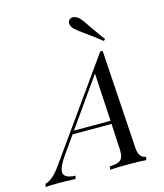

<svg xmlns="http://www.w3.org/2000/svg" viewBox="-185 -859 806 945"><g transform="rotate(-15 218.5 -386.5)"><path d="M446 -16.1 442.7 0Q410.5 -2.4 354.8 -2.4Q289.5 -2.4 258.1 0L261.3 -16.1Q288.7 -17.7 303.6 -23Q318.5 -28.2 325 -42.3Q331.5 -56.5 330.6 -83.9L323.4 -216.1H125L64.5 -130.6Q26.6 -77.4 26.6 -50.8Q26.6 -17.7 86.3 -16.1L82.3 0Q37.9 -2.4 -9.7 -2.4Q-44.4 -2.4 -70.2 0L-66.1 -16.1Q-29 -24.2 14.5 -86.3L362.1 -575H374.2L406.5 -67.7Q408.9 -41.1 420.2 -29Q431.5 -16.9 446 -16.1ZM322.6 -232.3 308.9 -476.6 136.3 -232.3ZM313.7 -679.8Q281.5 -701.6 265.3 -716.9Q250 -732.3 250 -748.4Q250 -758.1 255.6 -764.5Q262.9 -772.6 274.2 -772.6Q283.1 -772.6 292.7 -767.7Q302.4 -762.9 308.9 -755.6Q321.8 -741.9 342.7 -708.9Q382.3 -652.4 400.8 -628.2L392.7 -620.2Q359.7 -646.8 313.7 -679.8Z"/></g></svg>

Font: Playfair Display SC
Style: Italic
Weight: 400
Italic angle: -14°
Designer: Claus Eggers Sørensen
Foundry: Claus Eggers Sørensen
Version: Version 1.202; ttfautohint (v1.6)